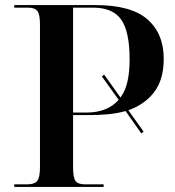

<svg xmlns="http://www.w3.org/2000/svg" viewBox="-20 -734 687 754"><path d="M36 0H387V-10H314Q286 -10 276.5 -23.5Q267 -37 267 -76V-282H328Q369 -282 405.5 -285.5Q442 -289 473 -298L535 -210L544 -217L484 -301Q549 -324 586 -373Q623 -422 623 -503Q623 -602 559 -658Q495 -714 355 -714H36V-704H90Q117 -704 127 -690.5Q137 -677 137 -638V-78Q137 -38 126.5 -24Q116 -10 86 -10H36ZM267 -292V-704H345Q423 -704 456 -657Q489 -610 489 -501Q489 -453 481 -415.5Q473 -378 453 -351L389 -441L380 -434L446 -342Q402 -292 319 -292Z"/></svg>

Font: Noto Serif Display Semi
Style: Regular
Weight: 600
Designer: Monotype Design Team
Foundry: Monotype Imaging Inc.
Version: Version 1.900